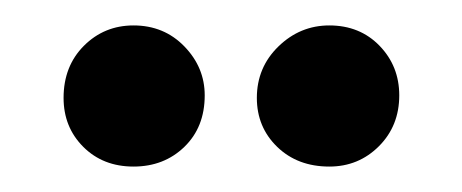

<svg xmlns="http://www.w3.org/2000/svg" viewBox="-20 -643 363 151"><path d="M30 -566Q30 -591 46 -607Q62 -623 85 -623Q109 -623 125 -606.5Q141 -590 141 -568Q141 -543 125 -527.5Q109 -512 85 -512Q61 -512 45.5 -527.5Q30 -543 30 -566ZM239 -512Q214 -512 198 -527.5Q182 -543 182 -566Q182 -590 199 -606.5Q216 -623 239 -623Q263 -623 278.5 -607Q294 -591 294 -568Q294 -544 278 -528Q262 -512 239 -512Z"/></svg>

Font: Junicode Cond Medium
Style: Regular
Weight: 500
Width: 3
Designer: Peter S. Baker
Version: Version 2.201